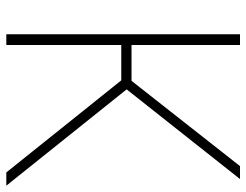

<svg xmlns="http://www.w3.org/2000/svg" viewBox="-106 -674 780 608"><g transform="rotate(90 284.0 -370.0)"><path d="M88.5 0V-740H122.5V-396.5H236L506 -740H547L263 -381L568 0H526L234.5 -364H122.5V0Z"/></g></svg>

Font: Encode Sans SemiCondensed SemiCondensed Thin
Style: Regular
Weight: 100
Width: 4
Designer: Multiple Designers
Foundry: Impallari Type
Version: Version 3.000; ttfautohint (v1.8.3) -l 8 -r 50 -G 200 -x 14 